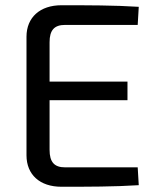

<svg xmlns="http://www.w3.org/2000/svg" viewBox="-20 -711 600 732"><path d="M505 -73H228C187 -73 169 -93 169 -140V-329H466V-400H169V-550C169 -596 187 -616 228 -616H505L509 -685C417 -691 312 -691 214 -691C133 -691 81 -645 81 -571V-119C81 -45 132 1 214 1C312 1 417 1 509 -5Z"/></svg>

Font: SnT
Style: Regular
Weight: 400
Designer: Natanael Gama
Version: Version 1.001;PS 001.001;hotconv 1.0.70;makeotf.lib2.5.58329